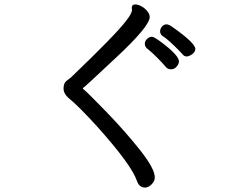

<svg xmlns="http://www.w3.org/2000/svg" viewBox="-20 -783 1040 867"><path d="M643 -565Q665 -548 691.5 -521Q718 -494 727.5 -482Q737 -470 752 -470Q767 -470 777.5 -482Q788 -494 788 -506Q788 -532 713 -589Q676 -617 666 -617Q655 -617 644.5 -607.5Q634 -598 634 -586Q634 -573 643 -565ZM823 -528Q833 -528 847.5 -538Q862 -548 862 -562Q862 -588 763 -658Q743 -673 732 -673Q720 -673 711.5 -663Q703 -653 703 -642Q703 -630 712 -622Q734 -608 765.5 -577.5Q797 -547 804.5 -537.5Q812 -528 823 -528ZM635 64Q650 64 664.5 49.5Q679 35 679 18Q679 -21 613 -104.5Q547 -188 462.5 -275.5Q378 -363 355 -382Q354 -383 354 -385Q356 -385 391.5 -418Q427 -451 501 -520Q656 -664 656 -706Q656 -720 644 -734Q632 -748 617 -755.5Q602 -763 591 -763Q575 -763 575 -747L576 -738Q576 -723 551 -691Q506 -630 300 -433Q293 -428 280 -417.5Q267 -407 267 -384Q267 -360 289 -341Q336 -303 422 -208Q573 -39 598 33Q608 64 635 64Z"/></svg>

Font: LXGW WenKai Mono TC
Style: Bold
Weight: 700
Designer: LXGW / Fontworks Inc.
Foundry: LXGW / Fontworks Inc.
Version: Version 1.330